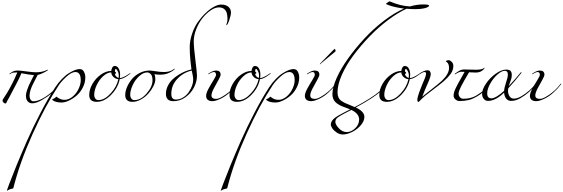

<svg xmlns="http://www.w3.org/2000/svg" viewBox="-20 -1498 8374 2858"><path d="M74 34Q71 42 59 42Q47 42 32.5 28.5Q18 15 18 3.5Q18 -8 22 -15.5Q26 -23 36 -39Q46 -55 60 -76Q124 -172 198 -328Q228 -392 238 -420Q174 -420 153 -410Q146 -406 135.5 -399Q125 -392 122.5 -392Q120 -392 120 -396Q120 -400 126 -404Q170 -436 193.5 -442Q217 -448 248.5 -448Q280 -448 373 -435Q466 -422 516 -422Q603 -422 668 -452Q684 -460 692 -460L694 -458Q694 -448 634 -418Q574 -388 540 -382Q532 -365 504.5 -312Q477 -259 462.5 -229Q448 -199 434 -156.5Q420 -114 420 -75Q420 -36 436.5 -13Q453 10 476 10Q587 10 748 -126Q815 -185 846 -232Q850 -238 854 -238Q858 -238 858 -235Q858 -232 856 -228Q802 -156 748.5 -109Q695 -62 607.5 -11Q520 40 458 40Q432 40 410 26Q366 -1 366 -74Q366 -105 381 -151Q396 -197 409.5 -227Q423 -257 452 -313.5Q481 -370 486 -380Q435 -382 298 -408Q297 -406 290.5 -389Q284 -372 281 -366.5Q278 -361 265.5 -333.5Q253 -306 236 -274Q176 -159 114 -42Q85 6 74 34Z M802 -198Q847 -267 901 -322Q955 -378 1004 -408Q1104 -470 1164 -470Q1209 -470 1229.5 -430.5Q1250 -391 1250 -346Q1250 -268 1213 -195.5Q1176 -123 1121 -75.5Q1066 -28 1005 0Q944 28 897 28Q850 28 817 18.5Q784 9 771 -1.5Q758 -12 758 -17Q758 -22 762 -23Q786 -30 797 -40Q818 -60 820 -60Q820 -60 836 -48Q882 -12 942.5 -12Q1003 -12 1060 -59Q1117 -106 1149.5 -175Q1182 -244 1182 -303Q1182 -426 1102 -426Q1045 -426 968 -355.5Q891 -285 854 -228Q657 71 465.5 496Q274 921 178 1304Q177 1308 154 1312Q131 1316 124 1320Q89 1340 85.5 1340Q82 1340 82 1337.5Q82 1335 119.5 1234.5Q157 1134 227.5 961Q298 788 384 593.5Q470 399 583 181.5Q696 -36 802 -198Z M1696 -400 1690 -402Q1690 -381 1706.5 -362.5Q1723 -344 1746 -338Q1748 -351 1748 -371Q1748 -376 1748 -382Q1748 -410 1731 -441Q1714 -472 1704 -472Q1690 -472 1690 -432Q1696 -430 1702 -424Q1708 -418 1708 -413Q1708 -408 1703 -404Q1698 -400 1696 -400ZM1742 -320Q1702 -322 1670.5 -351Q1639 -380 1636 -420Q1577 -420 1516.5 -365Q1456 -310 1419 -231Q1382 -152 1382 -82Q1382 -55 1398.5 -31.5Q1415 -8 1446 -8Q1536 -8 1627.5 -108Q1719 -208 1742 -320ZM1831 -342Q1796 -323 1762 -320Q1737 -192 1634.5 -87Q1532 18 1420 18Q1308 18 1308 -84Q1308 -166 1356.5 -250Q1405 -334 1482 -388Q1559 -442 1636 -442Q1638 -467 1651 -491.5Q1664 -516 1688 -516Q1725 -516 1746.5 -479Q1768 -442 1768 -384Q1768 -368 1764 -336Q1809 -336 1908 -404Q1917 -410 1919.5 -410Q1922 -410 1922 -406Q1922 -402 1915.5 -398Q1909 -394 1890.5 -380.5Q1872 -367 1860.5 -359.5Q1849 -352 1831 -342Z M2280 -394Q2292 -362 2292 -316.5Q2292 -271 2263 -214Q2234 -157 2188.5 -105.5Q2143 -54 2079 -18Q2015 18 1952 18Q1844 18 1844 -84Q1844 -139 1870.5 -201.5Q1897 -264 1942.5 -319.5Q1988 -375 2058.5 -411.5Q2129 -448 2208 -448Q2230 -448 2298 -437Q2366 -426 2420 -426Q2508 -426 2560 -464L2580 -476Q2584 -476 2584 -473.5Q2584 -471 2575 -462.5Q2566 -454 2547 -441Q2528 -428 2502 -416Q2442 -386 2360 -386Q2323 -386 2280 -394ZM2172 -420Q2113 -420 2052.5 -365Q1992 -310 1955 -231Q1918 -152 1918 -82Q1918 -55 1934.5 -31.5Q1951 -8 1982 -8Q2077 -8 2163.5 -108Q2250 -208 2250 -302Q2250 -368 2224.5 -394Q2199 -420 2172 -420Z M3270 -1430Q3340 -1430 3379 -1397.5Q3418 -1365 3418 -1310Q3418 -1273 3392.5 -1198.5Q3367 -1124 3352 -1124Q3348 -1124 3348 -1128Q3348 -1132 3357 -1156Q3366 -1180 3366 -1216Q3366 -1311 3332.5 -1349.5Q3299 -1388 3240 -1388Q3181 -1388 3116 -1343.5Q3051 -1299 2995.5 -1230Q2940 -1161 2902 -1066Q2864 -971 2864 -884.5Q2864 -798 2888 -608Q2912 -418 2912 -372Q2912 -285 2868.5 -198.5Q2825 -112 2742.5 -52Q2660 8 2562 8Q2450 8 2450 -100Q2450 -162 2477.5 -218Q2505 -274 2546 -314Q2588 -354 2640 -386Q2734 -444 2830 -464Q2825 -491 2814.5 -596.5Q2804 -702 2804 -796.5Q2804 -891 2839.5 -996Q2875 -1101 2930 -1177Q2985 -1253 3049 -1312Q3113 -1371 3171 -1400.5Q3229 -1430 3270 -1430ZM2834 -448Q2705 -417 2617.5 -322Q2530 -227 2530 -100Q2530 -16 2598 -16Q2656 -16 2707 -48Q2758 -80 2789 -126Q2856 -226 2856 -312Q2856 -345 2845.5 -394Q2835 -443 2834 -448Z M3094 -398Q3085 -392 3082.5 -392Q3080 -392 3080 -396Q3080 -400 3086 -404Q3150 -448 3196 -448Q3264 -448 3264 -386Q3264 -364 3230 -304.5Q3196 -245 3162 -180Q3128 -115 3128 -78Q3128 -26 3198 -26Q3232 -26 3287.5 -58Q3343 -90 3385 -125Q3427 -160 3459 -195Q3491 -230 3498.5 -242Q3506 -254 3510 -254Q3514 -254 3514 -251Q3514 -248 3512 -244Q3463 -178 3404 -126Q3340 -65 3264 -28.5Q3188 8 3143 8Q3098 8 3073 -12Q3048 -32 3048 -72Q3048 -112 3085 -180Q3122 -248 3159 -306.5Q3196 -365 3196 -384.5Q3196 -404 3187.5 -415Q3179 -426 3166 -426Q3136 -426 3094 -398Z M3784 -400 3778 -402Q3778 -381 3794.5 -362.5Q3811 -344 3834 -338Q3836 -351 3836 -371Q3836 -376 3836 -382Q3836 -410 3819 -441Q3802 -472 3792 -472Q3778 -472 3778 -432Q3784 -430 3790 -424Q3796 -418 3796 -413Q3796 -408 3791 -404Q3786 -400 3784 -400ZM3830 -320Q3790 -322 3758.5 -351Q3727 -380 3724 -420Q3665 -420 3604.5 -365Q3544 -310 3507 -231Q3470 -152 3470 -82Q3470 -55 3486.5 -31.5Q3503 -8 3534 -8Q3624 -8 3715.5 -108Q3807 -208 3830 -320ZM3919 -342Q3884 -323 3850 -320Q3825 -192 3722.5 -87Q3620 18 3508 18Q3396 18 3396 -84Q3396 -166 3444.5 -250Q3493 -334 3570 -388Q3647 -442 3724 -442Q3726 -467 3739 -491.5Q3752 -516 3776 -516Q3813 -516 3834.5 -479Q3856 -442 3856 -384Q3856 -368 3852 -336Q3897 -336 3996 -404Q4005 -410 4007.5 -410Q4010 -410 4010 -406Q4010 -402 4003.5 -398Q3997 -394 3978.5 -380.5Q3960 -367 3948.5 -359.5Q3937 -352 3919 -342Z M3986 -198Q4031 -267 4085 -322Q4139 -378 4188 -408Q4288 -470 4348 -470Q4393 -470 4413.5 -430.5Q4434 -391 4434 -346Q4434 -268 4397 -195.5Q4360 -123 4305 -75.5Q4250 -28 4189 0Q4128 28 4081 28Q4034 28 4001 18.5Q3968 9 3955 -1.5Q3942 -12 3942 -17Q3942 -22 3946 -23Q3970 -30 3981 -40Q4002 -60 4004 -60Q4004 -60 4020 -48Q4066 -12 4126.5 -12Q4187 -12 4244 -59Q4301 -106 4333.5 -175Q4366 -244 4366 -303Q4366 -426 4286 -426Q4229 -426 4152 -355.5Q4075 -285 4038 -228Q3841 71 3649.5 496Q3458 921 3362 1304Q3361 1308 3338 1312Q3315 1316 3308 1320Q3273 1340 3269.5 1340Q3266 1340 3266 1337.5Q3266 1335 3303.5 1234.5Q3341 1134 3411.5 961Q3482 788 3568 593.5Q3654 399 3767 181.5Q3880 -36 3986 -198Z M4564 -398Q4555 -392 4552.5 -392Q4550 -392 4550 -396Q4550 -400 4556 -404Q4620 -448 4666 -448Q4734 -448 4734 -386Q4734 -364 4700 -304.5Q4666 -245 4632 -180Q4598 -115 4598 -78Q4598 -26 4668 -26Q4702 -26 4757.5 -58Q4813 -90 4855 -125Q4897 -160 4929 -195Q4961 -230 4968.5 -242Q4976 -254 4980 -254Q4984 -254 4984 -251Q4984 -248 4982 -244Q4933 -178 4874 -126Q4810 -65 4734 -28.5Q4658 8 4613 8Q4568 8 4543 -12Q4518 -32 4518 -72Q4518 -112 4555 -180Q4592 -248 4629 -306.5Q4666 -365 4666 -384.5Q4666 -404 4657.5 -415Q4649 -426 4636 -426Q4606 -426 4564 -398ZM4746 -552 4940 -752Q4958 -770 4962 -770Q4966 -770 4971 -758.5Q4976 -747 4976 -740Q4976 -733 4968 -728Q4927 -692 4862.5 -640.5Q4798 -589 4754 -550Q4750 -542 4745 -542Q4740 -542 4740 -544Z M5210 138Q5187 150 5112 188.5Q5037 227 5004.5 253Q4972 279 4972 317.5Q4972 356 5024.5 412Q5077 468 5142 468Q5207 468 5266 412.5Q5325 357 5326 282Q5326 193 5210 138ZM5780 -1478Q5935 -1410 6082 -1402Q6181 -1432 6284 -1432Q6332 -1432 6350 -1426Q6368 -1420 6368 -1416Q6368 -1392 6294 -1374Q6241 -1362 6166.5 -1362Q6092 -1362 6032 -1368Q5904 -1310 5759.5 -1202Q5615 -1094 5483 -957.5Q5351 -821 5242.5 -676Q5134 -531 5069 -384.5Q5004 -238 5004 -124Q5004 -36 5062 4Q5092 24 5119.5 37Q5147 50 5190.5 66.5Q5234 83 5260 96Q5515 -39 5634 -142Q5701 -201 5732 -248Q5736 -254 5740 -254Q5744 -254 5744 -251Q5744 -248 5742 -244Q5692 -178 5644 -136Q5547 -45 5276 102Q5404 162 5404 242Q5404 302 5353 363.5Q5302 425 5227.5 463.5Q5153 502 5086 504Q5034 504 4989.5 473Q4945 442 4924.5 409Q4904 376 4904 358Q4904 301 4969 253Q5010 223 5094.5 180Q5179 137 5192 130Q5175 123 5137.5 109Q5100 95 5076.5 86Q5053 77 5021.5 58.5Q4990 40 4972 21Q4928 -25 4928 -96Q4928 -195 4991 -336.5Q5054 -478 5163 -630Q5272 -782 5406 -926.5Q5540 -1071 5696 -1190Q5852 -1309 5994 -1370Q5857 -1388 5765 -1421Q5726 -1435 5726 -1442Q5726 -1445 5750 -1461.5Q5774 -1478 5780 -1478Z M6014 -400 6008 -402Q6008 -381 6024.5 -362.5Q6041 -344 6064 -338Q6066 -351 6066 -371Q6066 -376 6066 -382Q6066 -410 6049 -441Q6032 -472 6022 -472Q6008 -472 6008 -432Q6014 -430 6020 -424Q6026 -418 6026 -413Q6026 -408 6021 -404Q6016 -400 6014 -400ZM6060 -320Q6020 -322 5988.5 -351Q5957 -380 5954 -420Q5895 -420 5834.5 -365Q5774 -310 5737 -231Q5700 -152 5700 -82Q5700 -55 5716.5 -31.5Q5733 -8 5764 -8Q5854 -8 5945.5 -108Q6037 -208 6060 -320ZM6149 -342Q6114 -323 6080 -320Q6055 -192 5952.5 -87Q5850 18 5738 18Q5626 18 5626 -84Q5626 -166 5674.5 -250Q5723 -334 5800 -388Q5877 -442 5954 -442Q5956 -467 5969 -491.5Q5982 -516 6006 -516Q6043 -516 6064.5 -479Q6086 -442 6086 -384Q6086 -368 6082 -336Q6127 -336 6226 -404Q6235 -410 6237.5 -410Q6240 -410 6240 -406Q6240 -402 6233.5 -398Q6227 -394 6208.5 -380.5Q6190 -367 6178.5 -359.5Q6167 -352 6149 -342Z M6392 -396Q6392 -356 6347 -256Q6302 -156 6266 -60Q6302 -90 6402.5 -168Q6503 -246 6558 -296Q6664 -398 6664 -486Q6664 -517 6656.5 -537.5Q6649 -558 6640 -565.5Q6631 -573 6623.5 -578Q6616 -583 6616 -585.5Q6616 -588 6622 -592Q6637 -602 6658 -602Q6679 -602 6703.5 -578Q6728 -554 6728 -516Q6728 -453 6688.5 -398.5Q6649 -344 6589.5 -292.5Q6530 -241 6434 -169.5Q6338 -98 6309 -73.5Q6280 -49 6257.5 -26Q6235 -3 6223.5 8.5Q6212 20 6207 20Q6202 20 6197 10Q6192 0 6192 -15Q6192 -30 6201 -63Q6210 -96 6218.5 -119.5Q6227 -143 6245.5 -190Q6264 -237 6268 -247.5Q6272 -258 6283.5 -284Q6295 -310 6302 -327Q6322 -376 6322 -401Q6322 -426 6300 -426Q6276 -426 6234 -398Q6225 -392 6222.5 -392Q6220 -392 6220 -396Q6220 -400 6225 -404Q6230 -408 6244.5 -417.5Q6259 -427 6288.5 -439.5Q6318 -452 6343.5 -452Q6369 -452 6380.5 -435.5Q6392 -419 6392 -396Z M6886 -464 7066 -460Q7154 -460 7185 -486Q7190 -490 7192 -490Q7194 -490 7194 -486.5Q7194 -483 7182 -469Q7138 -418 7064 -418Q7038 -418 6962 -422Q6878 -280 6842 -209Q6806 -138 6806 -106Q6806 -74 6826 -51Q6846 -28 6876 -28Q6988 -28 7064.5 -72.5Q7141 -117 7190 -164.5Q7239 -212 7262 -246Q7266 -252 7270 -252Q7274 -252 7274 -249Q7274 -246 7272 -242Q7229 -185 7185.5 -143.5Q7142 -102 7124 -90Q7024 -24 6957.5 -9Q6891 6 6818 6Q6789 6 6760.5 -17.5Q6732 -41 6732 -72.5Q6732 -104 6744 -140Q6768 -208 6896 -428Q6876 -430 6852 -430Q6811 -430 6760 -394Q6756 -392 6752 -392Q6748 -392 6748 -396Q6748 -400 6796 -432Q6844 -464 6886 -464Z M7484 -120Q7357 4 7244 4Q7205 4 7180.5 -27Q7156 -58 7156 -100Q7156 -167 7214 -253Q7272 -339 7358 -400.5Q7444 -462 7516 -462Q7563 -462 7580.5 -441Q7598 -420 7598 -386Q7598 -352 7590.5 -325Q7583 -298 7570 -266Q7557 -234 7552 -216Q7658 -328 7728 -416Q7730 -422 7736 -422Q7742 -422 7744 -420Q7744 -416 7742 -414Q7649 -295 7546 -184Q7542 -160 7542 -144Q7542 -102 7564 -66Q7586 -30 7632 -30Q7678 -30 7738.5 -64Q7799 -98 7858 -150Q7917 -202 7948 -248Q7952 -254 7956 -254Q7960 -254 7960 -251Q7960 -248 7958 -244Q7904 -172 7850.5 -125Q7797 -78 7727 -37Q7657 4 7588 4Q7541 4 7514 -31.5Q7487 -67 7484 -120ZM7484 -146Q7486 -192 7513 -270.5Q7540 -349 7540 -390Q7540 -444 7494 -444Q7446 -444 7383.5 -388Q7321 -332 7276.5 -252Q7232 -172 7232 -108Q7232 -34 7296 -34Q7328 -34 7380 -65.5Q7432 -97 7484 -146Z M7914 -398Q7905 -392 7902.5 -392Q7900 -392 7900 -396Q7900 -400 7906 -404Q7970 -448 8016 -448Q8084 -448 8084 -386Q8084 -364 8050 -304.5Q8016 -245 7982 -180Q7948 -115 7948 -78Q7948 -26 8018 -26Q8052 -26 8107.5 -58Q8163 -90 8205 -125Q8247 -160 8279 -195Q8311 -230 8318.5 -242Q8326 -254 8330 -254Q8334 -254 8334 -251Q8334 -248 8332 -244Q8283 -178 8224 -126Q8160 -65 8084 -28.5Q8008 8 7963 8Q7918 8 7893 -12Q7868 -32 7868 -72Q7868 -112 7905 -180Q7942 -248 7979 -306.5Q8016 -365 8016 -384.5Q8016 -404 8007.5 -415Q7999 -426 7986 -426Q7956 -426 7914 -398Z"/></svg>

Font: Miama
Style: Regular
Weight: 400
Italic angle: 16.5°
Designer: Linus Romer
Foundry: Linus Romer
Version: 0.32